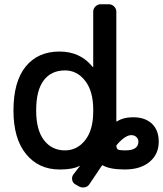

<svg xmlns="http://www.w3.org/2000/svg" viewBox="-20 -792 751 884"><path d="M518.6 -126Q515.6 -123 515.6 -119.1Q517.6 -106.4 523.4 -103.5Q531.2 -99.6 556.6 -99.6Q617.2 -99.6 617.2 -139.6Q617.2 -152.3 607.9 -161.1Q598.6 -169.9 584 -169.9Q555.7 -168.9 518.6 -126ZM42 -283.2Q42 -416 98.1 -485.4Q154.3 -554.7 253.9 -554.7Q349.6 -554.7 406.2 -484.4Q407.2 -483.4 408.2 -483.4Q409.2 -483.4 409.2 -484.4V-738.3Q409.2 -752 419.4 -762.2Q429.7 -772.5 443.4 -772.5H480.5Q495.1 -772.5 505.4 -762.2Q515.6 -752 515.6 -738.3V-236.3Q515.6 -231.4 519.5 -233.4Q547.9 -252 589.8 -252Q591.8 -252 593.8 -252Q648.4 -252 679.7 -222.2Q710.9 -192.4 710.9 -139.6Q710.9 -82 668.9 -46.9Q627 -11.7 554.7 -11.7Q486.3 -11.7 454.1 -30.3Q450.2 -32.2 448.2 -28.3Q412.1 25.4 392.6 54.7Q384.8 67.4 371.1 70.3Q366.2 71.3 361.3 71.3Q352.5 71.3 343.8 66.4L328.1 57.6Q315.4 50.8 312.5 37.1Q309.6 23.4 317.4 11.7Q332 -7.8 347.7 -27.3Q348.6 -27.3 348.1 -27.8Q347.7 -28.3 346.7 -28.3Q314.5 -11.7 259.8 -11.7Q256.8 -11.7 253.9 -11.7Q158.2 -11.7 100.1 -82.5Q42 -153.3 42 -283.2ZM146.5 -283.2Q146.5 -193.4 182.6 -146.5Q218.8 -99.6 279.3 -99.6Q335 -99.6 372.1 -146.5Q409.2 -193.4 409.2 -278.3V-288.1Q409.2 -372.1 372.1 -419.9Q335 -467.8 279.3 -467.8Q215.8 -467.8 181.2 -421.9Q146.5 -376 146.5 -283.2Z"/></svg>

Font: Gen Jyuu GothicL Medium
Style: Regular
Weight: 500
Designer: [Source Han Sans]
Ryoko NISHIZUKA  (kana & ideographs); Paul D. Hunt (Latin, Greek & Cyrillic); Wenlong ZHANG  (bopomofo
Version: Version 1.002.20150607